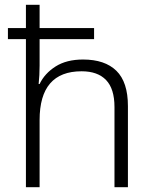

<svg xmlns="http://www.w3.org/2000/svg" viewBox="-20 -780 636 800"><path d="M145 -760V-663H372V-617H145V-507Q145 -486 144 -467.5Q143 -449 141 -430H145Q166 -474 211.5 -503Q257 -532 326 -532Q417 -532 465 -485Q513 -438 513 -338V0H457V-334Q457 -410 422 -446.5Q387 -483 320 -483Q145 -483 145 -280V0H88V-617H13V-663H88V-760Z"/></svg>

Font: Noto Sans Arabic Light
Style: Regular
Weight: 300
Designer: Monotype Design Team, Nadine Chahine, Nizar Qandah and Khaled Hosny
Foundry: Monotype Imaging Inc.
Version: Version 2.012; ttfautohint (v1.8.4.7-5d5b)